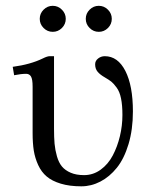

<svg xmlns="http://www.w3.org/2000/svg" viewBox="-20 -638 530 670"><path d="M292.7 -540.3Q279.3 -553.7 279.3 -572.3Q279.3 -590.8 292.7 -604.2Q306.2 -617.7 324.7 -617.7Q343.3 -617.7 356.7 -604.2Q370.1 -590.8 370.1 -572.3Q370.1 -553.7 356.7 -540.3Q343.3 -526.9 324.7 -526.9Q306.2 -526.9 292.7 -540.3ZM132.1 -540.3Q118.7 -553.7 118.7 -572.3Q118.7 -590.8 132.1 -604.2Q145.5 -617.7 164.1 -617.7Q182.6 -617.7 196 -604.2Q209.5 -590.8 209.5 -572.3Q209.5 -553.7 196 -540.3Q182.6 -526.9 164.1 -526.9Q145.5 -526.9 132.1 -540.3ZM168.5 -189Q168.5 -158.2 170.4 -136.5Q172.4 -114.7 178.7 -92.5Q185.1 -70.3 196.3 -56.9Q207.5 -43.5 226.8 -35.2Q246.1 -26.9 273.4 -26.9Q305.2 -26.9 331.3 -45.9Q357.4 -64.9 373.5 -95.5Q389.6 -126 398.4 -162.6Q407.2 -199.2 407.2 -236.8Q407.2 -271 402.3 -294.7Q397.5 -318.4 386.7 -332.8Q376 -347.2 368.2 -353.3Q360.4 -359.4 346.2 -367.7Q329.1 -377.4 320.6 -387.7Q312 -397.9 312 -413.6Q312 -425.8 322.3 -433.8Q332.5 -441.9 345.7 -441.9Q391.1 -441.9 417.5 -390.4Q443.8 -338.9 443.8 -249Q443.8 -186 428.5 -135Q413.1 -84 387.7 -52.5Q362.3 -21 330.3 -4.4Q298.3 12.2 263.7 12.2Q222.7 12.2 192.1 2.9Q161.6 -6.3 143.1 -22Q124.5 -37.6 113.3 -62Q102.1 -86.4 97.9 -112.5Q93.8 -138.7 93.8 -173.3V-335.4Q93.8 -361.8 88.1 -371.1Q82.5 -380.4 71.3 -380.4Q53.7 -380.4 29.3 -375.5L24.4 -404.8Q86.4 -413.1 129.4 -434.1Q145 -441.9 153.3 -441.9H168.5Z"/></svg>

Font: Libertinage
Style: l
Weight: 400
Designer: OSP
Foundry: OSP
Version: Version 1.0; 2008; OFL relea